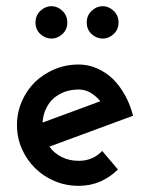

<svg xmlns="http://www.w3.org/2000/svg" viewBox="-20 -593 490 622"><path d="M235 -303Q256 -303 273.5 -292.5Q291 -282 305 -265Q258 -248 211.5 -230.5Q165 -213 118 -196Q119 -217 126.5 -235Q134 -253 146 -267Q162 -284 184.5 -293.5Q207 -303 235 -303ZM362 -44 311 -104Q296 -88 277 -80Q258 -72 235 -72Q204 -72 179.5 -84.5Q155 -97 140 -118Q208 -143 275.5 -168Q343 -193 411 -218Q402 -254 385 -284.5Q368 -315 346 -337Q323 -359 294.5 -371.5Q266 -384 235 -384Q193 -384 156.5 -368.5Q120 -353 93 -327Q66 -300 50.5 -264Q35 -228 35 -188Q35 -147 50.5 -111.5Q66 -76 93 -49Q120 -22 156.5 -6.5Q193 9 235 9Q273 9 305 -5Q337 -19 362 -44ZM364 -520Q364 -543 348 -558Q332 -573 313 -573Q293 -573 277 -558Q261 -543 261 -520Q261 -497 277 -482.5Q293 -468 313 -468Q332 -468 348 -482.5Q364 -497 364 -520ZM198 -520Q198 -543 182 -558Q166 -573 147 -573Q127 -573 111 -558Q95 -543 95 -520Q95 -497 111 -482.5Q127 -468 147 -468Q166 -468 182 -482.5Q198 -497 198 -520Z"/></svg>

Font: Josefin Slab Thin
Style: Bold
Weight: 700
Version: Version 2.000